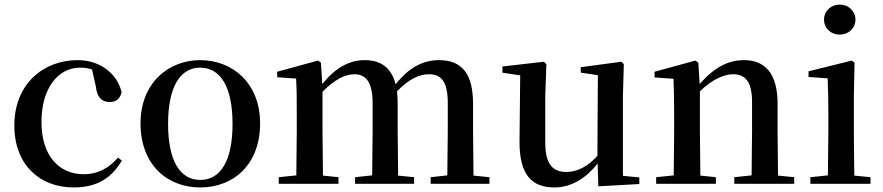

<svg xmlns="http://www.w3.org/2000/svg" viewBox="-20 -807 3879 843"><path d="M303 16C405 16 469 -24 515 -102L498 -115C457 -67 407 -42 348 -42C237 -42 162 -126 162 -271C162 -420 235 -510 332 -510C350 -510 367 -508 384 -502L401 -427C406 -377 429 -359 462 -359C489 -359 506 -372 514 -401C496 -484 418 -543 321 -543C173 -543 43 -441 43 -256C43 -83 155 16 303 16Z M859 16C1006 16 1122 -85 1122 -265C1122 -444 999 -543 859 -543C720 -543 597 -443 597 -265C597 -86 712 16 859 16ZM859 -17C771 -17 718 -100 718 -263C718 -426 771 -510 859 -510C948 -510 1001 -426 1001 -263C1001 -100 948 -17 859 -17Z M1943 0H2129V-29L2059 -36L2057 -232V-351C2057 -486 2006 -543 1907 -543C1838 -543 1776 -511 1717 -437C1698 -511 1651 -543 1581 -543C1511 -543 1451 -507 1395 -438L1389 -532L1376 -541L1197 -492V-468L1280 -462C1283 -412 1283 -369 1283 -302V-232L1281 -37L1204 -29V0H1466V-29L1398 -36L1396 -232V-404C1446 -455 1493 -481 1536 -481C1587 -481 1616 -446 1616 -354V-232L1614 -37L1539 -29V0H1798V-29L1728 -36L1726 -232V-353C1726 -372 1725 -390 1723 -406C1774 -459 1820 -481 1863 -481C1917 -481 1946 -450 1946 -354V-232L1944 -37L1871 -29V0Z M2607 11 2787 1V-28L2715 -35V-385L2719 -525L2709 -536L2530 -512V-488L2605 -477L2603 -123C2564 -79 2517 -52 2467 -52C2408 -52 2374 -84 2374 -181V-385L2379 -525L2368 -536L2186 -515V-488L2264 -476L2261 -187C2260 -37 2317 16 2414 16C2491 16 2555 -27 2604 -89Z M3279 0H3467V-29L3396 -36L3394 -232V-353C3394 -486 3337 -543 3247 -543C3181 -543 3119 -515 3052 -438L3046 -532L3033 -541L2854 -492V-467L2937 -461C2939 -412 2940 -368 2940 -301V-232L2938 -37L2861 -29V0H3123V-29L3055 -36L3053 -232V-406C3109 -461 3162 -481 3199 -481C3252 -481 3282 -449 3282 -359V-232L3280 -37L3204 -29V0Z M3667 -655C3704 -655 3736 -682 3736 -721C3736 -759 3704 -787 3667 -787C3629 -787 3598 -759 3598 -721C3598 -682 3629 -655 3667 -655ZM3614 0H3802V-29L3731 -36C3730 -93 3729 -177 3729 -232V-385L3732 -532L3720 -541L3530 -494V-469L3614 -463C3616 -414 3617 -367 3617 -300V-232L3615 -37L3538 -29V0Z"/></svg>

Font: Noto Serif SC SemiBold
Style: Regular
Weight: 600
Designer: Ryoko NISHIZUKA 西塚涼子 (kana & ideographs); Frank Grießhammer (Latin, Greek & Cyrillic); Wenlong ZHANG 张文龙 (bopomofo); San
Foundry: Adobe
Version: Version 2.001;hotconv 1.1.0;makeotfexe 2.6.0